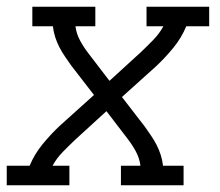

<svg xmlns="http://www.w3.org/2000/svg" viewBox="-33 -550 653 570"><path d="M-13 0V-58H55Q69 -92 93.5 -122Q118 -152 146 -178L246 -268L178 -356Q169 -369 160 -382Q151 -395 143.5 -409.5Q136 -424 131 -439.5Q126 -455 124 -472H63V-530H250V-472H191Q194 -449 205 -429Q216 -409 230 -391L292 -310L385 -395Q404 -413 422 -431.5Q440 -450 452 -472H402V-530H588V-472H520Q506 -438 481.5 -408Q457 -378 429 -352L329 -262L397 -174Q406 -161 415 -148Q424 -135 431.5 -120.5Q439 -106 444 -90.5Q449 -75 451 -58H512V0H326V-58H384Q381 -81 370 -101Q359 -121 345 -139L283 -220L190 -135Q171 -117 153 -98.5Q135 -80 123 -58H173V0Z"/></svg>

Font: Iosevka Curly Slab LtEx
Style: Italic
Weight: 300
Width: 7
Italic angle: -9°
Monospace: yes
Designer: Belleve Invis
Foundry: Belleve Invis
Version: Version 11.1.0; ttfautohint (v1.8.3)